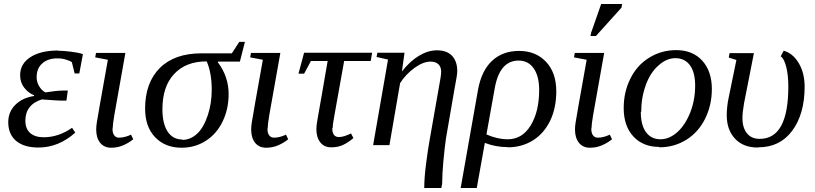

<svg xmlns="http://www.w3.org/2000/svg" viewBox="-20 -722 4048 954"><path d="M269 -471 267 -470Q294 -470 334 -465Q369 -461 392 -453L374 -357H351L337 -413Q328 -420 307 -426Q288 -432 265 -432Q218 -432 190 -407Q162 -382 162 -338Q162 -313 176 -291Q189 -271 206 -263Q264 -272 292 -272H317L310 -222H284Q268 -222 188 -228Q148 -216 127 -189Q106 -162 106 -123Q106 -82 130 -61Q154 -40 197 -40Q271 -40 338 -87L354 -63Q271 11 171 11Q99 11 60 -22Q21 -55 21 -115Q21 -166 56 -201Q91 -236 149 -245L150 -248Q118 -262 99 -288Q80 -314 80 -348Q80 -405 131 -438Q182 -471 269 -471Z M540 -85 539 -82Q539 -60 548 -49Q557 -38 571 -38Q600 -38 631 -53L642 -30Q620 -12 592 0Q565 12 532 12Q498 12 478 -12Q458 -37 458 -78Q458 -94 461 -113Q467 -152 516 -425L453 -437L457 -459H603L548 -150Q540 -102 540 -85Z M885 -29 886 -27Q927 -27 961 -59Q993 -90 1013 -151Q1032 -209 1032 -276Q1032 -360 1007 -417Q903 -417 845 -354Q787 -292 787 -179Q787 -108 813 -68Q839 -29 885 -29ZM1064 -416 1062 -413Q1116 -342 1116 -254Q1116 -180 1086 -118Q1056 -56 1002 -22Q949 12 882 12Q800 12 750 -41Q701 -93 701 -182Q701 -311 774 -384Q847 -457 981 -457H1132L1169 -514H1197L1172 -416Z M1310 -85 1309 -82Q1309 -60 1318 -49Q1327 -38 1341 -38Q1370 -38 1401 -53L1412 -30Q1390 -12 1362 0Q1335 12 1302 12Q1268 12 1248 -12Q1228 -37 1228 -78Q1228 -94 1231 -113Q1237 -152 1286 -425L1223 -437L1227 -459H1373L1318 -150Q1310 -102 1310 -85Z M1633 -85H1631Q1631 -41 1664 -41Q1688 -41 1724 -59L1736 -36Q1713 -16 1687 -3Q1661 10 1626 10Q1591 10 1572 -14Q1552 -39 1552 -80Q1552 -94 1555 -113Q1556 -119 1561.5 -151.5Q1567 -184 1581 -262.5Q1595 -341 1608 -419H1525L1491 -356H1463L1491 -460H1829L1822 -419H1690L1642 -151Q1633 -104 1633 -85Z M2172 -365V-366Q2172 -389 2159 -402Q2145 -416 2120 -416Q2083 -416 2040 -385Q1996 -353 1968 -309L1915 -1H1834L1908 -426L1851 -439L1855 -460H1990L1977 -367Q2018 -419 2062 -445Q2107 -472 2151 -472Q2200 -472 2226 -445Q2252 -417 2252 -369Q2252 -349 2239 -284L2196 -35Q2190 5 2183 79Q2177 146 2177 190L2173 212H2088Q2088 162 2097 92Q2106 22 2115 -28L2160 -284Q2172 -346 2172 -365Z M2503 10V9Q2443 9 2389 -12L2349 212H2269L2355 -275Q2372 -370 2424 -419Q2477 -469 2559 -469Q2642 -469 2693 -415Q2744 -361 2744 -268Q2744 -186 2714 -123Q2683 -59 2629 -25Q2573 10 2503 10ZM2502 -30H2503Q2575 -30 2617 -99Q2659 -168 2659 -275Q2659 -343 2632 -382Q2605 -421 2557 -421Q2462 -421 2438 -282L2397 -54Q2452 -30 2502 -30Z M2919 -85 2918 -82Q2918 -60 2927 -49Q2936 -38 2950 -38Q2979 -38 3010 -53L3021 -30Q2999 -12 2971 0Q2944 12 2911 12Q2877 12 2857 -12Q2837 -37 2837 -78Q2837 -94 2840 -113Q2846 -152 2895 -425L2832 -437L2836 -459H2982L2927 -150Q2919 -102 2919 -85ZM2914 -543 2917 -559 2967 -702H3071L3068 -684L2941 -543Z M3166 -166H3164Q3164 -100 3190 -65Q3216 -30 3262 -30Q3306 -30 3346 -66Q3385 -101 3410 -164Q3434 -226 3434 -296Q3434 -363 3408 -398Q3382 -433 3336 -433Q3292 -433 3252 -397Q3211 -361 3189 -300Q3166 -237 3166 -166ZM3256 10V8Q3175 8 3127 -44Q3079 -96 3079 -185Q3079 -265 3112 -331Q3145 -398 3205 -435Q3266 -473 3340 -473Q3421 -473 3469 -421Q3517 -368 3517 -280Q3517 -200 3484 -133Q3451 -66 3391 -28Q3330 10 3256 10Z M3748 10 3745 11Q3673 11 3632 -33Q3591 -77 3591 -149Q3591 -192 3601 -239L3639 -424L3601 -436L3605 -458H3726L3677 -209Q3669 -164 3669 -135Q3669 -87 3692 -59Q3714 -32 3755 -32Q3897 -32 3897 -292Q3897 -347 3887 -388Q3876 -432 3859 -442L3874 -470Q3920 -457 3949 -408Q3978 -359 3978 -291Q3978 -155 3916 -72Q3855 10 3748 10Z"/></svg>

Font: Libra Serif Modern
Style: Italic
Weight: 400
Italic angle: -12°
Designer: Stefan Peev, Context Ltd
Foundry: Stefan Peev, Context Ltd
Version: Version 1.000